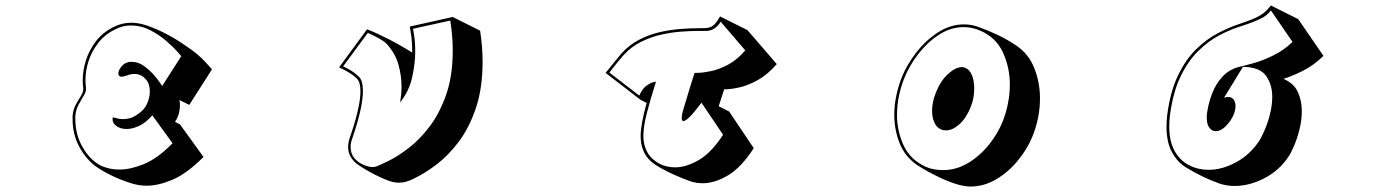

<svg xmlns="http://www.w3.org/2000/svg" viewBox="-20 -620 5040 701"><path d="M723 -47Q662 14 610 36Q558 58 517 58Q488 58 462 50Q420 37 386.5 20.5Q353 4 329 -13Q293 -40 269 -85Q245 -130 245 -185V-197Q247 -220 256.5 -237.5Q266 -255 275 -269Q284 -283 284 -294V-297Q283 -305 282.5 -312.5Q282 -320 282 -327Q282 -362 293.5 -399Q305 -436 330 -469Q355 -502 396 -522Q412 -530 427.5 -533.5Q443 -537 459 -537Q475 -537 489.5 -534Q504 -531 516 -527Q553 -514 587.5 -496Q622 -478 655 -455Q702 -424 728 -395.5Q754 -367 754 -367L671 -237L635 -255Q636 -251 636.5 -245.5Q637 -240 637 -235Q637 -221 633 -205.5Q629 -190 619 -175L637 -166ZM536 -199Q513 -172 488 -160.5Q463 -149 443 -149Q420 -149 405.5 -159.5Q391 -170 391 -184V-189Q391 -191 394 -191Q398 -191 407.5 -188Q417 -185 430 -185Q441 -185 454 -188.5Q467 -192 480 -201Q507 -218 517 -241.5Q527 -265 527 -285Q527 -299 524 -309.5Q521 -320 516 -326Q505 -340 494 -345Q483 -350 472 -350Q458 -350 445 -345Q432 -340 424 -340Q419 -340 417 -342Q412 -345 412 -352Q412 -363 423 -376.5Q434 -390 446 -392Q450 -394 454 -394Q458 -394 462 -394Q484 -394 503.5 -380.5Q523 -367 538.5 -350Q554 -333 563 -319.5Q572 -306 572 -306L642 -415Q642 -415 627 -432Q612 -449 586.5 -471Q561 -493 528 -510Q495 -527 458 -527Q428 -527 401 -513Q362 -494 338 -462.5Q314 -431 303 -396Q292 -361 292 -328Q292 -321 292.5 -313.5Q293 -306 294 -299V-295Q294 -284 285 -269.5Q276 -255 266.5 -237Q257 -219 255 -196V-185Q255 -129 281.5 -83Q308 -37 345 -17Q358 -10 376.5 -5.5Q395 -1 418 -1Q456 -1 505.5 -21Q555 -41 610 -97Z M1733 -508Q1742 -448 1742 -395Q1742 -299 1718 -227Q1694 -155 1656 -104Q1618 -53 1574 -19.5Q1530 14 1489 33Q1475 40 1462.5 43.5Q1450 47 1437 47Q1420 47 1402 41Q1390 37 1368 27Q1346 17 1322.5 3.5Q1299 -10 1281 -23Q1268 -34 1259.5 -49Q1251 -64 1251 -83Q1251 -99 1257 -117Q1274 -165 1285 -210.5Q1296 -256 1296 -287Q1296 -320 1283 -333Q1271 -345 1256 -354Q1241 -363 1229.5 -368.5Q1218 -374 1218 -374L1320 -513Q1352 -501 1397 -478Q1442 -455 1485 -428Q1485 -469 1480.5 -496Q1476 -523 1476 -523L1633 -558ZM1488 -515Q1488 -515 1492 -491Q1496 -467 1496 -431Q1496 -389 1485 -338.5Q1474 -288 1441 -246Q1443 -260 1444.5 -274.5Q1446 -289 1446 -305Q1446 -343 1435 -383Q1424 -423 1395 -456Q1386 -467 1368.5 -477Q1351 -487 1337 -493.5Q1323 -500 1323 -500L1233 -378Q1233 -378 1252 -368Q1271 -358 1290 -340Q1305 -327 1305 -288Q1305 -254 1294 -208.5Q1283 -163 1266 -114Q1260 -98 1260 -84Q1260 -59 1274 -42.5Q1288 -26 1307.5 -18Q1327 -10 1341 -10Q1347 -10 1353 -12Q1367 -17 1399.5 -33Q1432 -49 1472 -79.5Q1512 -110 1548.5 -158Q1585 -206 1609 -274.5Q1633 -343 1633 -436Q1633 -487 1624 -545Z M2732 -79Q2686 -8 2637.5 20.5Q2589 49 2546 49Q2521 49 2501 42Q2472 32 2438 16.5Q2404 1 2375 -17Q2330 -45 2321 -97Q2320 -103 2319.5 -110Q2319 -117 2319 -124Q2319 -166 2341 -244L2318 -256L2191 -354Q2191 -354 2202.5 -368Q2214 -382 2228 -399.5Q2242 -417 2249 -425Q2278 -457 2315.5 -476Q2353 -495 2392.5 -503.5Q2432 -512 2467.5 -514.5Q2503 -517 2528 -517Q2553 -517 2562 -518Q2578 -520 2588.5 -531Q2599 -542 2609 -560L2709 -510L2816 -386Q2782 -347 2746.5 -327.5Q2711 -308 2680 -301Q2649 -294 2628 -294H2624L2604 -232L2642 -213ZM2541 -245Q2515 -210 2499 -194Q2483 -178 2475 -178Q2469 -178 2469 -189Q2469 -198 2472 -210Q2476 -224 2483 -247.5Q2490 -271 2497.5 -295.5Q2505 -320 2510.5 -337Q2516 -354 2516 -354H2526Q2545 -354 2574.5 -360Q2604 -366 2637.5 -383.5Q2671 -401 2701 -436L2611 -541Q2605 -529 2592.5 -519Q2580 -509 2562 -507H2525Q2501 -507 2466.5 -504.5Q2432 -502 2394 -493.5Q2356 -485 2320 -467Q2284 -449 2257 -419Q2249 -410 2236.5 -395Q2224 -380 2214.5 -367.5Q2205 -355 2205 -355L2314 -271Q2325 -296 2339.5 -306.5Q2354 -317 2364.5 -319.5Q2375 -322 2375 -322Q2352 -249 2340.5 -202.5Q2329 -156 2329 -124Q2329 -87 2347 -58Q2361 -37 2386.5 -23Q2412 -9 2445 -9Q2485 -9 2531 -35.5Q2577 -62 2620 -128Z M3750 -123Q3731 -76 3696 -33.5Q3661 9 3616.5 35Q3572 61 3524 61Q3514 61 3504.5 59.5Q3495 58 3485 56Q3448 46 3407.5 26.5Q3367 7 3332 -15Q3285 -46 3265 -96Q3245 -146 3245 -201Q3245 -236 3252.5 -271Q3260 -306 3272 -337Q3291 -384 3325.5 -428.5Q3360 -473 3405 -502Q3450 -531 3500 -531Q3528 -531 3554 -521Q3590 -508 3623.5 -492Q3657 -476 3687 -456Q3735 -425 3756 -372Q3777 -319 3777 -261Q3777 -225 3770 -190Q3763 -155 3750 -123ZM3641 -177Q3653 -207 3660 -242Q3667 -277 3667 -311Q3667 -373 3642 -428Q3617 -483 3559 -508Q3530 -521 3499 -521Q3451 -521 3408 -493Q3365 -465 3332 -422Q3299 -379 3281 -333Q3269 -303 3262 -269Q3255 -235 3255 -200Q3255 -142 3279 -89.5Q3303 -37 3360 -11Q3376 -4 3392 -1.5Q3408 1 3423 1Q3471 1 3514 -24.5Q3557 -50 3590 -91Q3623 -132 3641 -177ZM3524 -229Q3508 -189 3483 -166.5Q3458 -144 3434 -144Q3423 -144 3415 -148Q3400 -154 3391.5 -172.5Q3383 -191 3383 -216Q3383 -231 3386.5 -248Q3390 -265 3397 -282Q3414 -325 3441.5 -350Q3469 -375 3492 -375Q3499 -375 3505 -372Q3521 -365 3529 -344.5Q3537 -324 3537 -297Q3537 -281 3534 -263.5Q3531 -246 3524 -229Z M4812 -416Q4776 -381 4737 -361.5Q4698 -342 4666 -332Q4704 -316 4718.5 -284Q4733 -252 4733 -214Q4733 -181 4724.5 -147.5Q4716 -114 4704.5 -87Q4693 -60 4683 -46Q4648 5 4594 32Q4540 59 4488 59Q4458 59 4432 50Q4401 39 4370 24Q4339 9 4308 -10Q4277 -30 4258 -66Q4239 -102 4239 -157Q4239 -166 4239.5 -176Q4240 -186 4241 -196Q4252 -284 4280.5 -343.5Q4309 -403 4347 -440Q4385 -477 4425 -498Q4465 -519 4499 -530.5Q4533 -542 4553 -550Q4579 -561 4593 -572Q4607 -583 4620 -600L4720 -550ZM4620 -582Q4613 -572 4600.5 -562.5Q4588 -553 4558 -541Q4539 -533 4505.5 -522.5Q4472 -512 4432.5 -491.5Q4393 -471 4355.5 -434.5Q4318 -398 4290 -340Q4262 -282 4251 -195Q4250 -185 4249.5 -176Q4249 -167 4249 -158Q4249 -104 4268.5 -69Q4288 -34 4321 -17Q4354 0 4392 0Q4441 0 4491 -26.5Q4541 -53 4575 -102Q4584 -115 4596 -142Q4608 -169 4616.5 -202Q4625 -235 4625 -267Q4625 -311 4602.5 -343Q4580 -375 4518 -376L4449 -263Q4457 -266 4464 -266Q4477 -266 4484 -256.5Q4491 -247 4491 -233Q4491 -220 4485.5 -205Q4480 -190 4468 -174Q4443 -141 4419 -141Q4405 -141 4395.5 -153.5Q4386 -166 4386 -190Q4386 -194 4386 -198.5Q4386 -203 4387 -207Q4392 -244 4406 -280Q4420 -316 4446 -343Q4472 -370 4514 -378Q4527 -381 4559 -390Q4591 -399 4629.5 -418Q4668 -437 4699 -467Z"/></svg>

Font: Rampart One
Style: Regular
Weight: 400
Designer: Fontworks Inc.
Foundry: Fontworks Inc.
Version: Version 1.100